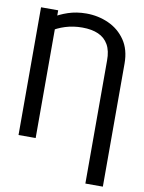

<svg xmlns="http://www.w3.org/2000/svg" viewBox="-100 -806 807 1077"><g transform="rotate(10 303.5 -267.0)"><path d="M562.5 203.1H462.9V-497.6Q463.4 -552.7 443.6 -587.6Q423.8 -622.6 386.2 -639.2Q348.6 -655.8 294.9 -655.8Q243.2 -655.8 198 -641.6Q152.8 -627.4 118.2 -603.5V-682.6Q151.9 -705.1 199.7 -721.2Q247.6 -737.3 303.7 -737.3Q371.1 -737.3 430.2 -710.7Q489.3 -684.1 525.9 -630.9Q562.5 -577.6 562.5 -497.6ZM144 -727.5V0H46.4V-727.5Z"/></g></svg>

Font: Inter 28pt
Style: Regular
Weight: 400
Designer: Rasmus Andersson
Foundry: rsms
Version: Version 4.001;git-66647c0bb